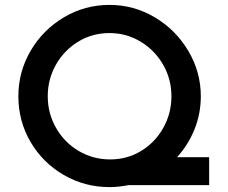

<svg xmlns="http://www.w3.org/2000/svg" viewBox="-20 -756 930 784"><path d="M834 0H504Q464 8 427 8Q326 8 240.5 -41.5Q155 -91 105 -176Q55 -261 55 -363Q55 -463 105 -548.5Q155 -634 240.5 -685Q326 -736 427 -736Q527 -736 612.5 -685Q698 -634 749 -548Q800 -462 800 -363Q800 -292 774.5 -228.5Q749 -165 703 -114H834ZM430 -105Q499 -105 556 -139.5Q613 -174 646.5 -233.5Q680 -293 680 -363Q680 -433 646 -492Q612 -551 554 -586Q496 -621 427 -621Q357 -621 299.5 -586Q242 -551 208.5 -492Q175 -433 175 -363Q175 -293 209 -233.5Q243 -174 301.5 -139.5Q360 -105 430 -105Z"/></svg>

Font: Josefin Sans SemiBold
Style: Regular
Weight: 600
Designer: Santiago Orozco
Foundry: Typemade
Version: Version 2.000